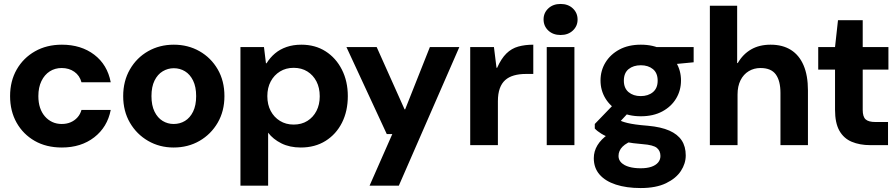

<svg xmlns="http://www.w3.org/2000/svg" viewBox="-20 -734 4529 971"><path d="M293 12Q214 12 155.5 -21.5Q97 -55 64 -113.5Q31 -172 31 -248Q31 -324 64.5 -382.5Q98 -441 157 -474.5Q216 -508 293 -508Q390 -508 456.5 -457.5Q523 -407 540 -318H392Q383 -352 356 -371Q329 -390 292 -390Q258 -390 231.5 -373Q205 -356 189.5 -324Q174 -292 174 -248Q174 -215 182.5 -189.5Q191 -164 207 -145.5Q223 -127 244.5 -117Q266 -107 292 -107Q317 -107 337 -115.5Q357 -124 371.5 -140Q386 -156 392 -178H540Q523 -91 456.5 -39.5Q390 12 293 12Z M858 12Q787 12 729 -21.5Q671 -55 637 -113.5Q603 -172 603 -248Q603 -324 637 -383Q671 -442 729 -475Q787 -508 859 -508Q931 -508 989 -475Q1047 -442 1081 -383.5Q1115 -325 1115 -248Q1115 -172 1081 -113.5Q1047 -55 989 -21.5Q931 12 858 12ZM858 -107Q890 -107 915.5 -122.5Q941 -138 956.5 -169.5Q972 -201 972 -248Q972 -295 956.5 -326.5Q941 -358 915.5 -373.5Q890 -389 859 -389Q829 -389 803 -373.5Q777 -358 761.5 -326.5Q746 -295 746 -248Q746 -201 761.5 -169.5Q777 -138 802.5 -122.5Q828 -107 858 -107Z M1196 205V-496H1315L1325 -414H1328Q1346 -443 1371 -464Q1396 -485 1429.5 -496.5Q1463 -508 1504 -508Q1574 -508 1626.5 -474.5Q1679 -441 1709 -382Q1739 -323 1739 -248Q1739 -172 1709.5 -113.5Q1680 -55 1626.5 -21.5Q1573 12 1501 12Q1445 12 1403 -9Q1361 -30 1336 -63V205ZM1465 -104Q1505 -104 1534.5 -122.5Q1564 -141 1580.5 -173Q1597 -205 1597 -247Q1597 -290 1580.5 -322Q1564 -354 1534.5 -372.5Q1505 -391 1465 -391Q1426 -391 1396 -372.5Q1366 -354 1349 -322Q1332 -290 1332 -248Q1332 -205 1349 -173Q1366 -141 1396 -122.5Q1426 -104 1465 -104Z M1849 205 1964 -56H1936L1732 -496H1885L2026 -181H2029L2154 -496H2303L1997 205Z M2358 0V-496H2478L2491 -391H2494Q2515 -438 2541 -463.5Q2567 -489 2601 -498.5Q2635 -508 2677 -508V-360H2639Q2606 -360 2579.5 -352.5Q2553 -345 2535 -329Q2517 -313 2507.5 -286.5Q2498 -260 2498 -222V0Z M2745 0V-496H2885V0ZM2815 -557Q2777 -557 2753 -579.5Q2729 -602 2729 -636Q2729 -669 2753 -691.5Q2777 -714 2815 -714Q2853 -714 2877 -691.5Q2901 -669 2901 -635Q2901 -602 2877 -579.5Q2853 -557 2815 -557Z M3220 217Q3148 217 3094.5 199.5Q3041 182 3012 148.5Q2983 115 2983 66Q2983 31 3001.5 0.5Q3020 -30 3056 -55Q3092 -80 3144 -98L3193 -28Q3149 -13 3128.5 7.5Q3108 28 3108 55Q3108 75 3122.5 89Q3137 103 3162 110Q3187 117 3220 117Q3252 117 3274 109.5Q3296 102 3308 88Q3320 74 3320 55Q3320 29 3302 14Q3284 -1 3230 -5Q3180 -9 3141 -16.5Q3102 -24 3072 -34.5Q3042 -45 3021 -58Q3000 -71 2988 -84V-107L3096 -219L3181 -189L3066 -65L3106 -129Q3116 -124 3126.5 -120Q3137 -116 3153.5 -112Q3170 -108 3194.5 -104.5Q3219 -101 3257 -98Q3323 -92 3365 -73.5Q3407 -55 3427.5 -24Q3448 7 3448 52Q3448 93 3423.5 130.5Q3399 168 3348.5 192.5Q3298 217 3220 217ZM3221 -146Q3158 -146 3112.5 -170.5Q3067 -195 3042 -236Q3017 -277 3017 -327Q3017 -377 3042 -418Q3067 -459 3112.5 -483.5Q3158 -508 3221 -508Q3284 -508 3329.5 -483.5Q3375 -459 3399.5 -418Q3424 -377 3424 -327Q3424 -277 3399.5 -236Q3375 -195 3329.5 -170.5Q3284 -146 3221 -146ZM3220 -248Q3258 -248 3282 -268Q3306 -288 3306 -326Q3306 -365 3282 -384.5Q3258 -404 3221 -404Q3183 -404 3159 -384.5Q3135 -365 3135 -326Q3135 -288 3159 -268Q3183 -248 3220 -248ZM3302 -401 3280 -496H3488V-419Z M3570 0V-705H3708V-415H3711Q3737 -460 3778.5 -484Q3820 -508 3877 -508Q3938 -508 3980 -481.5Q4022 -455 4044 -403.5Q4066 -352 4066 -277V0H3927V-264Q3927 -325 3903.5 -357.5Q3880 -390 3826 -390Q3793 -390 3766.5 -374Q3740 -358 3725 -328Q3710 -298 3710 -256V0Z M4381 0Q4328 0 4287.5 -17Q4247 -34 4225 -73Q4203 -112 4203 -179V-382H4118V-496H4203L4218 -632H4343V-496H4473V-382H4343V-178Q4343 -144 4357.5 -130.5Q4372 -117 4407 -117H4471V0Z"/></svg>

Font: DM Sans 36pt ExtraBold
Style: Regular
Weight: 800
Designer: Colophon Foundry, Jonny Pinhorn
Foundry: Colophon Foundry
Version: Version 4.004;gftools[0.9.30]